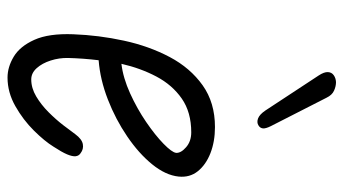

<svg xmlns="http://www.w3.org/2000/svg" viewBox="-221 -681 912 510"><g transform="rotate(90 235.0 -426.0)"><path d="M186 10Q158 10 130.5 -6.5Q103 -23 85.8 -61.2Q68.5 -99.5 71 -164.5Q73.5 -232.5 88 -299.2Q102.5 -366 131.5 -420.8Q160.5 -475.5 206.5 -508.2Q252.5 -541 317.5 -541Q356 -541 386.8 -529Q417.5 -517 434.8 -495.5Q452 -474 449 -444.5Q445.5 -410 416.5 -374.2Q387.5 -338.5 342.2 -307.8Q297 -277 244.2 -256.5Q191.5 -236 140 -232Q137.5 -211.5 136 -191Q134.5 -170.5 134 -151Q133.5 -127 140.8 -104.5Q148 -82 161 -67.5Q174 -53 191 -53Q214 -53 236.2 -66.2Q258.5 -79.5 278 -99Q297.5 -118.5 312.5 -138Q327.5 -157.5 336.5 -170Q349.5 -187.5 362.8 -190Q376 -192.5 387 -184Q394 -179.5 395 -171Q396 -162.5 390 -148.2Q384 -134 369.5 -112Q355 -88.5 326.8 -60Q298.5 -31.5 262 -10.8Q225.5 10 186 10ZM149.5 -292.5Q187 -297 227.8 -315.5Q268.5 -334 304 -358.2Q339.5 -382.5 362 -404.5Q384.5 -426.5 386 -437.5Q387 -450.5 371.2 -464.2Q355.5 -478 331.5 -478Q278 -478 241.8 -452.8Q205.5 -427.5 183.2 -385.2Q161 -343 149.5 -292.5ZM313 -656.5Q305 -651.5 294.5 -655.5Q284 -659.5 273.5 -675L180.5 -816.5Q171 -831 171.5 -841Q172 -851 179.8 -856.5Q187.5 -862 198 -862.5Q209.5 -862.5 221 -857.2Q232.5 -852 239.5 -837.5L315 -689.5Q322 -675.5 321 -668Q320 -660.5 313 -656.5Z"/></g></svg>

Font: Edu NSW ACT Hand Pre
Style: Regular
Weight: 400
Designer: Tina and Corey Anderson, Eben Sorkin, Mirko Velimirovic
Foundry: Sorkin Type Co.
Version: Version 2.000